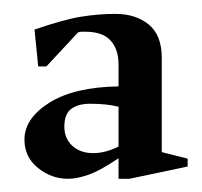

<svg xmlns="http://www.w3.org/2000/svg" viewBox="-20 -569 296 282"><path d="M79.6 -306.4Q55.5 -306.4 35.7 -322.4Q15.9 -338.4 15.9 -363.9Q15.9 -395.1 52.4 -418.1Q88.9 -441.1 154.1 -442.1V-474.3Q154.1 -497 142.2 -509.7Q130.4 -522.4 105.6 -522.4Q102.4 -522.4 99.8 -522.4Q97.2 -522.4 94.6 -521.4L48.1 -471.4H36.1L30.7 -525.6Q74.1 -540.5 99.4 -544.5Q124.7 -548.6 149.7 -548.6Q179.3 -548.6 198.5 -533Q217.6 -517.4 217.6 -483.9V-345.6L255.6 -336V-324.4L170.1 -306.4H154.1V-336.6Q127.1 -318.3 110.1 -312.4Q93.1 -306.4 79.6 -306.4ZM117 -344.1Q134.7 -344.1 154.1 -353.7V-412.2Q145.9 -414.4 135.4 -415.5Q125 -416.6 112.6 -416.6Q94.4 -416.6 84.5 -409Q74.5 -401.5 74.5 -382.9Q74.5 -365.6 86.3 -354.8Q98 -344.1 117 -344.1Z"/></svg>

Font: Ancizar Serif Light
Style: Regular
Weight: 300
Designer: Cesar Puertas, Viviana Monsalve, Julian Moncada, Julian Prieto, Jose Castro, Felipe Aragon, Mariel Hernandez, Sara Alarc
Version: Version 8.100